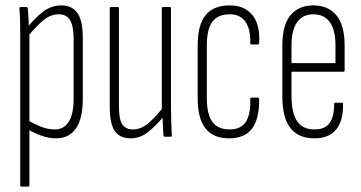

<svg xmlns="http://www.w3.org/2000/svg" viewBox="-20 -507 1339 712"><path d="M188 6Q161 6 133.5 -4Q106 -14 82 -28L81 -62Q105 -48 131 -37.5Q157 -27 183 -27Q217 -27 235 -55.5Q253 -84 253 -141V-362Q253 -410 240 -432Q227 -454 198 -454Q165 -454 135.5 -427.5Q106 -401 78 -365L77 -400Q106 -437 137.5 -462Q169 -487 208 -487Q247 -487 267 -459Q287 -431 287 -366V-141Q287 -67 261.5 -30.5Q236 6 188 6ZM59 185Q55 185 55 180V-370Q55 -400 54.5 -426.5Q54 -453 52 -475Q51 -481 56 -481H77Q82 -481 83 -476Q85 -457 86 -435.5Q87 -414 87 -400L89 -389V180Q89 185 84 185Z M465 6Q425 6 406 -20.5Q387 -47 387 -112V-476Q387 -481 391 -481H416Q421 -481 421 -476V-114Q421 -63 434 -45Q447 -27 473 -27Q504 -27 532.5 -52Q561 -77 588 -113L590 -79Q561 -43 530.5 -18.5Q500 6 465 6ZM591 0Q587 0 586 -5Q585 -28 583.5 -54.5Q582 -81 582 -95L580 -99V-476Q580 -481 585 -481H610Q614 -481 614 -476V-114Q614 -82 615 -55Q616 -28 617 -6Q618 0 613 0Z M832 6Q773 7 743 -29.5Q713 -66 713 -143V-339Q713 -415 742.5 -451Q772 -487 832 -487Q869 -487 894.5 -470.5Q920 -454 932 -422.5Q944 -391 941 -349Q941 -342 936 -342H912Q910 -342 909 -343.5Q908 -345 908 -347Q910 -396 891 -425Q872 -454 832 -454Q788 -454 767.5 -426.5Q747 -399 747 -338V-144Q747 -83 767.5 -55Q788 -27 832 -27Q873 -27 891.5 -55Q910 -83 908 -139Q908 -145 912 -145H936Q941 -145 941 -140Q942 -69 916 -32Q890 5 832 6Z M1146 6Q1087 6 1057 -32Q1027 -70 1027 -150V-338Q1027 -415 1057.5 -451Q1088 -487 1142 -487Q1197 -487 1227.5 -450Q1258 -413 1258 -339V-246Q1258 -241 1253 -241H1061V-151Q1061 -89 1081.5 -58Q1102 -27 1146 -27Q1185 -27 1202 -50.5Q1219 -74 1219 -120Q1219 -126 1223 -126H1248Q1252 -126 1252 -121Q1253 -58 1226 -26Q1199 6 1146 6ZM1061 -273H1224V-338Q1224 -396 1203 -425Q1182 -454 1142 -454Q1103 -454 1082 -425Q1061 -396 1061 -338Z"/></svg>

Font: Sofia Sans Extra Condensed ExtraLight
Style: Regular
Weight: 250
Designer: Botio Nikoltchev, Ani Petrova
Foundry: lettersoup
Version: Version 4.101